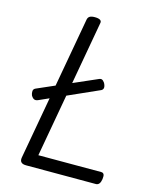

<svg xmlns="http://www.w3.org/2000/svg" viewBox="-142 -1090 965 1186"><g transform="rotate(15 341.0 -497.0)"><path d="M141 0Q96 0 103 -40L269 -967Q272 -981 282.5 -987.5Q293 -994 315 -994Q338 -994 349 -987Q360 -980 356 -965L198 -80H600Q612 -80 617 -71Q622 -62 619 -40Q616 -20 608 -10Q600 0 587 0ZM108 -408Q94 -402 83.5 -406.5Q73 -411 64 -427Q59 -440 60 -453.5Q61 -467 75 -473L434 -630Q448 -637 456.5 -633.5Q465 -630 474 -617Q493 -581 469 -569Z"/></g></svg>

Font: Playwrite DE VA
Style: Regular
Weight: 400
Designer: Veronika Burian, José Scaglione
Foundry: TypeTogether
Version: Version 1.002